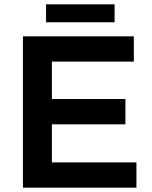

<svg xmlns="http://www.w3.org/2000/svg" viewBox="-20 -868 701 888"><path d="M86 -700H599V-583H220V-410H560V-293H220V-117H611V0H86ZM193 -848H510V-765H193Z"/></svg>

Font: Gontserrat Medium
Style: Regular
Weight: 500
Designer: Julieta Ulanovsky
Foundry: Julieta Ulanovsky
Version: Version 6.001